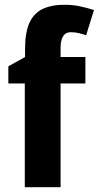

<svg xmlns="http://www.w3.org/2000/svg" viewBox="-20 -785 414 805"><path d="M338 -435H234V0H84V-435H15V-507L85 -546V-578Q85 -648 103 -688.5Q121 -729 158 -747Q195 -765 250 -765Q286 -765 315.5 -758.5Q345 -752 374 -743L341 -637Q327 -642 311 -646Q295 -650 277 -650Q254 -650 243.5 -631Q233 -612 234 -577V-546H338Z"/></svg>

Font: Noto Sans Display SemiCondensed
Style: Regular
Weight: 400
Width: 4
Version: Version 2.003